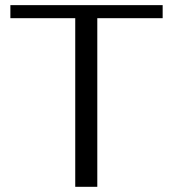

<svg xmlns="http://www.w3.org/2000/svg" viewBox="-20 -720 665 740"><path d="M20 0ZM20 -700.2H606.9V-649.9H355V0H270V-649.9H20Z"/></svg>

Font: Pfennig
Style: Medium
Weight: 500
Version: Version 20120410 ; ttfautohint (v0.8)